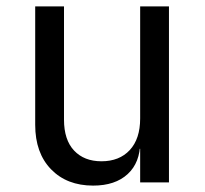

<svg xmlns="http://www.w3.org/2000/svg" viewBox="-20 -570 640 600"><path d="M508 -550V0H418V-105H399L418 -126Q418 -62 379 -26Q340 10 271 10Q189 10 139.5 -41Q90 -92 90 -180V-550H180V-196Q180 -133 211.5 -99.5Q243 -66 297 -66Q353 -66 385.5 -101Q418 -136 418 -200V-550Z"/></svg>

Font: Atlassian Mono
Style: Regular
Weight: 400
Monospace: yes
Designer: Philipp Nurullin, Konstantin Bulenkov
Foundry: Modifications by Atlassian Pty Ltd, manufactured by JetBrains
Version: Version 2.304